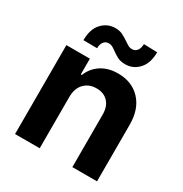

<svg xmlns="http://www.w3.org/2000/svg" viewBox="-175 -888 971 1020"><g transform="rotate(30 311.0 -378.0)"><path d="M211.6 -315.3V0H60.4V-545.5H204.5V-449.2H210.9Q229.4 -496.8 271.8 -524.7Q314.3 -552.6 375 -552.6Q460.2 -552.6 511.7 -497.7Q563.2 -442.8 563.2 -347.3V0H411.9V-320.3Q412.3 -370.4 386.4 -398.6Q360.4 -426.8 315 -426.8Q269.2 -426.8 240.6 -397.5Q212 -368.3 211.6 -315.3ZM209.9 -612.6 125.7 -613.6Q125.7 -681.5 159.3 -717.7Q192.8 -753.9 241.1 -754.3Q268.8 -754.3 288 -744.1Q307.2 -734 323.2 -723Q335.6 -714.1 347.1 -707.6Q358.7 -701 372.2 -701Q392.8 -701.3 403.4 -716.4Q414.1 -731.5 414.4 -756L497.2 -753.6Q496.8 -686.1 463.4 -649.9Q430 -613.6 381.7 -613.3Q351.9 -613.3 333.1 -623.4Q314.3 -633.5 299.4 -644.5Q287.6 -653.4 276.3 -660Q264.9 -666.5 250.7 -666.5Q232.2 -666.5 221.1 -652Q209.9 -637.4 209.9 -612.6Z"/></g></svg>

Font: Inter UI
Style: Bold
Weight: 700
Designer: Rasmus Andersson
Foundry: rsms
Version: 3.2;8d6f07862